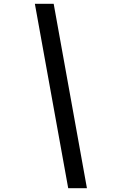

<svg xmlns="http://www.w3.org/2000/svg" viewBox="-20 -795 640 1005"><path d="M435 190H337L162.5 -775H261Z"/></svg>

Font: JuliaMono
Style: Bold Italic
Weight: 700
Italic angle: -9°
Monospace: yes
Designer: cormullion
Foundry: corm
Version: Version 0.057; ttfautohint (v1.8.4)